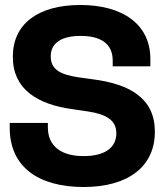

<svg xmlns="http://www.w3.org/2000/svg" viewBox="-20 -735 661 770"><path d="M315.5 15C495.5 15 601 -68.5 601 -205.5V-207.5C601 -339.5 503 -397.5 352 -417L291 -425.5C224 -436 183.5 -455.5 183.5 -508.5V-509.5C183.5 -561.5 225.5 -591 303 -591C382 -591 432 -561.5 432 -492V-469H583V-498.5C583 -638 471.5 -715 302 -715C131.5 -715 31.5 -638 31.5 -508.5V-506.5C31.5 -377.5 129.5 -316 272 -297L333 -288C405 -277 446.5 -253.5 446.5 -201V-200C446.5 -146 405 -109 315 -109C226 -109 172 -148.5 172 -224V-242H19V-222C19 -66 134 15 315.5 15Z"/></svg>

Font: MCL Standard Bold
Style: Regular
Weight: 700
Designer: Květoslav Bartoš
Foundry: Florian Karsten
Version: Version 1.001;Glyphs 3.2.3 (3260)